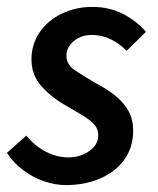

<svg xmlns="http://www.w3.org/2000/svg" viewBox="-24 -523 457 555"><path d="M166 12Q136 12 103.5 1Q71 -10 43 -31Q15 -52 -4 -81L52 -131Q78 -100 109.5 -84Q141 -68 174 -68Q197 -68 216.5 -76.5Q236 -85 248 -99Q260 -113 260 -132Q260 -148 251 -160Q242 -172 221.5 -185Q201 -198 168 -217Q125 -241 96 -273.5Q67 -306 67 -351Q67 -395 90.5 -429.5Q114 -464 154.5 -483.5Q195 -503 243 -503Q291 -503 330 -483.5Q369 -464 398 -431L342 -376Q323 -396 297 -409Q271 -422 242 -422Q210 -422 189 -404Q168 -386 168 -362Q168 -336 193 -319.5Q218 -303 252 -283Q287 -265 311 -245Q335 -225 348 -201Q361 -177 361 -145Q361 -98 336 -62.5Q311 -27 266.5 -7.5Q222 12 166 12Z"/></svg>

Font: Source Sans 3 SemiBold
Style: Italic
Weight: 600
Italic angle: -11°
Designer: Paul D. Hunt
Foundry: Adobe
Version: Version 3.046;hotconv 1.0.118;makeotfexe 2.5.65603